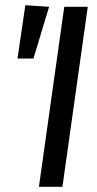

<svg xmlns="http://www.w3.org/2000/svg" viewBox="-20 -715 372 735"><path d="M316 -689 219 0H129L226 -689ZM77 -695 168 -689 108 -491H47Z"/></svg>

Font: Fira Sans Extra Condensed
Style: Italic
Weight: 400
Width: 3
Italic angle: -8°
Designer: Carrois Corporate & Edenspiekermann AG
Foundry: Carrois Corporate GbR & Edenspiekermann AG
Version: Version 4.203